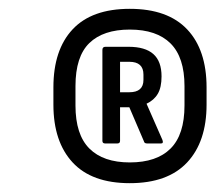

<svg xmlns="http://www.w3.org/2000/svg" viewBox="-20 -720 488 435"><path d="M274 -305Q188 -305 144.5 -352Q101 -399 101 -483V-522Q101 -607 144.5 -653.5Q188 -700 274 -700Q360 -700 404 -653.5Q448 -607 448 -522V-483Q448 -399 404 -352Q360 -305 274 -305ZM274 -352Q335 -352 366.5 -383.5Q398 -415 398 -481V-525Q398 -590 366.5 -621.5Q335 -653 274 -653Q214 -653 182.5 -622.5Q151 -592 151 -525V-481Q151 -415 182.5 -383.5Q214 -352 274 -352ZM218 -395Q212 -395 212 -401V-607Q212 -614 219 -614H271Q309 -614 327.5 -597.5Q346 -581 346 -547Q346 -522 337.5 -507.5Q329 -493 312 -485L348 -403Q351 -395 345 -395H313Q307 -395 306 -400L273 -477H252V-401Q252 -395 246 -395ZM252 -511H273Q305 -511 305 -539V-551Q305 -580 273 -580H252Z"/></svg>

Font: Sofia Sans Condensed SemiBold
Style: Italic
Weight: 600
Italic angle: -9°
Version: Version 4.100